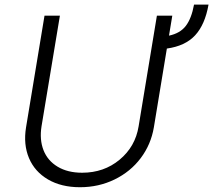

<svg xmlns="http://www.w3.org/2000/svg" viewBox="-20 -795 919 828"><path d="M816.8 -775.2H879.3Q864 -688.6 821.4 -642.6Q778.8 -596.6 699.6 -585.6L643.5 -245.7Q631 -171.9 587 -113.3Q543 -54.7 474.3 -21.1Q405.5 12.4 324.9 12.4Q244.3 12.4 187 -21.1Q129.6 -54.7 104.9 -113.5Q80.3 -172.2 92.3 -245.7L171.9 -727.3H238.3L159.1 -250.4Q149.9 -192.8 167.6 -147.4Q185.4 -101.9 228.7 -76Q272 -50.1 334.2 -50.1Q428.3 -50.1 495.9 -106.4Q563.6 -162.6 577.8 -250.4L656.6 -727.3H723L708.8 -641.3Q756.7 -651.3 781.2 -683.2Q805.8 -715.2 816.8 -775.2Z"/></svg>

Font: Karasuma Gothic
Style: Light Italic
Weight: 300
Italic angle: 9.39998°
Designer: Rasmus Andersson / Ryoko Nishizuka
Foundry: rsms
Version: Version 1.00